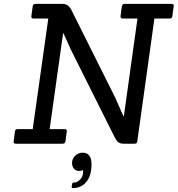

<svg xmlns="http://www.w3.org/2000/svg" viewBox="-20 -738 912 986"><path d="M351 205Q352 199 364 199Q376 199 391.5 184Q407 169 407 141L406 135Q400 140 385.5 140Q371 140 360.5 129Q350 118 350 98Q350 78 366 62Q382 46 404 46Q450 46 450 105.5Q450 165 423 196.5Q396 228 355 228Q348 228 348 222ZM670 0H616Q597 0 587.5 -7.5Q578 -15 570 -31L344 -483L306 -567H304L235 -75H312Q324 -75 323 -63L316 -12Q314 0 301 0H61Q48 0 50 -12L57 -63Q58 -75 71 -75H148L228 -643H151Q140 -643 141 -655L148 -706Q150 -718 162 -718H302Q332 -718 348 -684L571 -238L614 -141H616L686 -643H610Q598 -643 599 -655L606 -706Q608 -718 620 -718H861Q874 -718 872 -706L865 -655Q864 -643 851 -643H773L685 -12Q684 0 670 0Z"/></svg>

Font: Sanchez
Style: Italic
Weight: 400
Designer: Daniel Hernández
Foundry: LatinoType
Version: Version 1.001